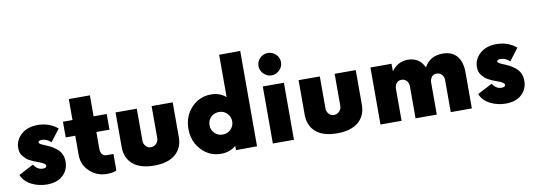

<svg xmlns="http://www.w3.org/2000/svg" viewBox="-63 -1242 4607 1658"><g transform="rotate(-10 2241.0 -413.0)"><path d="M241.2 10Q167.5 10 105 -21.9Q42.5 -53.8 18.8 -112.5L148.8 -180Q180 -131.2 227.5 -131.2Q261.2 -131.2 261.2 -151.2Q261.2 -170 210 -188.8L187.5 -197.5Q166.2 -205 158.1 -208.8Q150 -212.5 128.8 -223.1Q107.5 -233.8 97.5 -243.8Q87.5 -253.8 73.8 -268.8Q60 -283.8 54.4 -302.5Q48.8 -321.2 48.8 -343.8Q48.8 -411.2 102.5 -460.6Q156.2 -510 247.5 -510Q348.8 -510 422.5 -448.8L341.2 -342.5Q303.8 -377.5 261.2 -377.5Q230 -377.5 230 -358.8Q230 -347.5 271.2 -331.2Q305 -317.5 328.1 -305.6Q351.2 -293.8 377.5 -273.1Q403.8 -252.5 417.5 -223.8Q431.2 -195 431.2 -157.5Q431.2 -83.8 380.6 -36.9Q330 10 241.2 10Z M852.5 -362.5H737.5V-215Q737.5 -185 751.2 -167.5Q765 -150 788.8 -150H850V-6.2Q826.2 10 765 10Q677.5 10 615 -48.8Q552.5 -107.5 552.5 -192.5V-362.5H468.8V-500H552.5V-683.8H737.5V-500H852.5Z M930 -196.2V-500H1116.2V-220Q1116.2 -191.2 1134.4 -171.2Q1152.5 -151.2 1180 -151.2Q1207.5 -151.2 1226.9 -171.2Q1246.2 -191.2 1246.2 -220V-500H1431.2V-196.2Q1431.2 -100 1366.2 -45Q1301.2 10 1180 10Q1058.8 10 994.4 -45Q930 -100 930 -196.2Z M1897.5 -835 2082.5 -836.2V0L1897.5 1.2V-36.2Q1843.8 10 1767.5 10Q1665 10 1595 -65Q1525 -140 1525 -250Q1525 -360 1595 -435Q1665 -510 1767.5 -510Q1843.8 -510 1897.5 -463.8ZM1810 -151.2Q1851.2 -151.2 1880 -180Q1908.8 -208.8 1908.8 -250Q1908.8 -291.2 1880 -320Q1851.2 -348.8 1810 -348.8Q1767.5 -348.8 1738.8 -320.6Q1710 -292.5 1710 -250Q1710 -207.5 1738.8 -179.4Q1767.5 -151.2 1810 -151.2Z M2383.1 -610.6Q2353.8 -581.2 2313.8 -581.2Q2273.8 -581.2 2244.4 -610.6Q2215 -640 2215 -680Q2215 -720 2244.4 -748.8Q2273.8 -777.5 2313.8 -777.5Q2353.8 -777.5 2383.1 -748.8Q2412.5 -720 2412.5 -680Q2412.5 -640 2383.1 -610.6ZM2221.2 0V-500H2406.2V0Z M2535 -196.2V-500H2721.2V-220Q2721.2 -191.2 2739.4 -171.2Q2757.5 -151.2 2785 -151.2Q2812.5 -151.2 2831.9 -171.2Q2851.2 -191.2 2851.2 -220V-500H3036.2V-196.2Q3036.2 -100 2971.2 -45Q2906.2 10 2785 10Q2663.8 10 2599.4 -45Q2535 -100 2535 -196.2Z M3800 -510Q3881.2 -510 3923.8 -458.8Q3966.2 -407.5 3966.2 -316.2V0H3781.2V-281.2Q3781.2 -310 3763.8 -329.4Q3746.2 -348.8 3717.5 -348.8Q3687.5 -348.8 3673.1 -327.5Q3658.8 -306.2 3658.8 -281.2V0H3472.5V-281.2Q3472.5 -310 3455.6 -329.4Q3438.8 -348.8 3410 -348.8Q3380 -348.8 3365 -327.5Q3350 -306.2 3350 -281.2V0H3165V-500H3350V-433.8Q3406.2 -510 3493.8 -510Q3595 -510 3637.5 -417.5Q3686.2 -510 3800 -510Z M4263.8 10Q4190 10 4127.5 -21.9Q4065 -53.8 4041.2 -112.5L4171.2 -180Q4202.5 -131.2 4250 -131.2Q4283.8 -131.2 4283.8 -151.2Q4283.8 -170 4232.5 -188.8L4210 -197.5Q4188.8 -205 4180.6 -208.8Q4172.5 -212.5 4151.2 -223.1Q4130 -233.8 4120 -243.8Q4110 -253.8 4096.2 -268.8Q4082.5 -283.8 4076.9 -302.5Q4071.2 -321.2 4071.2 -343.8Q4071.2 -411.2 4125 -460.6Q4178.8 -510 4270 -510Q4371.2 -510 4445 -448.8L4363.8 -342.5Q4326.2 -377.5 4283.8 -377.5Q4252.5 -377.5 4252.5 -358.8Q4252.5 -347.5 4293.8 -331.2Q4327.5 -317.5 4350.6 -305.6Q4373.8 -293.8 4400 -273.1Q4426.2 -252.5 4440 -223.8Q4453.8 -195 4453.8 -157.5Q4453.8 -83.8 4403.1 -36.9Q4352.5 10 4263.8 10Z"/></g></svg>

Font: Now Alt Black
Style: Regular
Weight: 900
Designer: Alfredo Marco Pradil
Foundry: Alfredo Marco Pradil
Version: Version 1.002;PS 001.002;hotconv 1.0.88;makeotf.lib2.5.64775